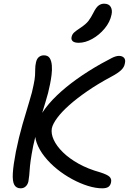

<svg xmlns="http://www.w3.org/2000/svg" viewBox="-20 -1010 700 1041"><path d="M534 11Q499 11 457 -2Q415 -15 371.5 -38.5Q328 -62 289.5 -93Q251 -124 222 -160.5Q193 -197 179 -235.5Q165 -274 173 -312Q181 -356 211 -401.5Q241 -447 288.5 -492.5Q336 -538 397 -581.5Q458 -625 529 -665Q565 -685 587 -696Q609 -707 625 -707Q643 -707 652.5 -696.5Q662 -686 657 -666Q654 -646 636.5 -629.5Q619 -613 583 -594Q512 -556 454.5 -516.5Q397 -477 355.5 -440Q314 -403 290 -370.5Q266 -338 261 -314Q256 -285 271.5 -251.5Q287 -218 321 -184.5Q355 -151 406 -122.5Q457 -94 522 -76Q563 -63 574.5 -51Q586 -39 582 -21Q579 -5 568 3Q557 11 534 11ZM92 11Q68 11 57.5 -8Q47 -27 49.5 -70.5Q52 -114 66 -187Q82 -266 102 -335.5Q122 -405 139 -460Q156 -515 162 -549Q169 -582 170 -601.5Q171 -621 171 -637Q171 -653 175 -671Q179 -691 190.5 -700.5Q202 -710 218 -710Q240 -710 249.5 -695Q259 -680 261 -655.5Q263 -631 259.5 -603.5Q256 -576 251 -552Q243 -509 225.5 -453Q208 -397 190 -336.5Q172 -276 160 -219Q150 -168 146 -138Q142 -108 141 -90.5Q140 -73 138.5 -59.5Q137 -46 134 -26Q130 -9 119 1Q108 11 92 11ZM407 -778Q384 -778 374.5 -786.5Q365 -795 368 -809Q371 -824 382 -834Q393 -844 416 -859Q446 -879 459.5 -896.5Q473 -914 487 -942Q501 -970 514.5 -980Q528 -990 544 -990Q570 -990 580 -973Q590 -956 585 -932Q577 -891 547.5 -855.5Q518 -820 480 -799Q442 -778 407 -778Z"/></svg>

Font: Shantell Sans
Style: Italic
Weight: 400
Italic angle: -11°
Designer: Stephen Nixon, Anya Danilova, Shantell Martin
Foundry: Arrow Type
Version: Version 1.011;[c5ecc13dd]